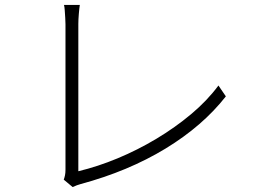

<svg xmlns="http://www.w3.org/2000/svg" viewBox="-20 -754 1040 777"><path d="M238 -27Q241 -35 243 -44.5Q245 -54 245 -67Q245 -80 245 -122.5Q245 -165 245 -224.5Q245 -284 245 -350Q245 -416 245 -478Q245 -540 245 -587.5Q245 -635 245 -656Q245 -666 244 -682Q243 -698 242 -712.5Q241 -727 239 -734H303Q301 -722 299 -698Q297 -674 297 -657Q297 -638 297 -599Q297 -560 297 -508Q297 -456 297 -398Q297 -340 297 -284Q297 -228 297 -180.5Q297 -133 297 -101Q297 -69 297 -61Q376 -80 456.5 -113.5Q537 -147 613 -192.5Q689 -238 754 -292.5Q819 -347 864 -408L894 -364Q800 -244 649.5 -152.5Q499 -61 306 -9Q299 -7 290.5 -4Q282 -1 274 3Z"/></svg>

Font: Noto Sans JP Thin Light
Style: Regular
Weight: 300
Version: Version 2.004-H2;hotconv 1.0.118;makeotfexe 2.5.65603